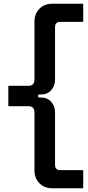

<svg xmlns="http://www.w3.org/2000/svg" viewBox="-20 -773 474 1036"><path d="M262 243Q220 243 193 216Q166 189 166 147V-166Q166 -200 133 -200H25V-310H133Q166 -310 166 -344V-657Q166 -699 193 -726Q220 -753 262 -753H429V-655H304Q277 -655 277 -625V-343Q277 -309 256 -286Q235 -263 200 -263H186V-247H200Q235 -247 256 -224Q277 -201 277 -167V115Q277 145 304 145H429V243Z"/></svg>

Font: Space Grotesk Frontify SemiBold
Style: Regular
Weight: 600
Designer: Florian Karsten
Version: Version 2.000